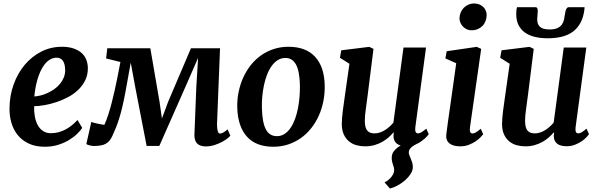

<svg xmlns="http://www.w3.org/2000/svg" viewBox="-20 -840 3478 1115"><path d="M35.2 -210Q35.6 -284.2 59.1 -349.4Q82.5 -414.6 123.5 -463.4Q164.6 -512.2 219.7 -540.3Q274.9 -568.4 339.4 -568.4Q377.9 -568.4 406.2 -558.8Q434.6 -549.3 453.1 -533Q471.7 -516.6 480.7 -494.1Q489.7 -471.7 490.2 -445.8Q490.7 -406.7 475.6 -375.2Q460.4 -343.8 435.1 -319.1Q409.7 -294.4 376.5 -276.6Q343.3 -258.8 308.6 -247.3Q273.9 -235.8 239.7 -229.7Q205.6 -223.6 178.2 -223.1Q177.2 -191.4 182.4 -163.1Q187.5 -134.8 199.2 -113.3Q210.9 -91.8 230 -79.1Q249 -66.4 275.4 -66.4Q299.8 -66.4 321.5 -72.5Q343.3 -78.6 362.5 -89.1Q381.8 -99.6 398.7 -113.5Q415.5 -127.4 430.2 -143.1L457.5 -97.2Q447.3 -81.5 428 -62.7Q408.7 -43.9 381.1 -27.1Q353.5 -10.3 318.1 1Q282.7 12.2 240.7 12.2Q185.1 12.2 145.8 -6.8Q106.4 -25.9 81.8 -57.1Q57.1 -88.4 45.9 -128.2Q34.7 -168 35.2 -210ZM179.2 -279.8Q195.8 -280.8 215.8 -285.6Q235.8 -290.5 255.9 -299.8Q275.9 -309.1 294.7 -322Q313.5 -335 327.6 -352.1Q341.8 -369.1 350.3 -389.6Q358.9 -410.2 358.4 -434.6Q357.4 -470.7 344.7 -487.8Q332 -504.9 309.1 -504.9Q287.6 -504.9 270 -494.1Q252.4 -483.4 238.8 -465.8Q225.1 -448.2 214.6 -425Q204.1 -401.9 197 -376.7Q189.9 -351.6 185.5 -326.4Q181.2 -301.3 179.2 -279.8Z M523.4 7.8Q519 7.8 512.2 6.6Q505.4 5.4 498.8 3.7Q492.2 2 487.1 -0.2Q481.9 -2.4 481.4 -3.9L510.3 -131.8Q512.2 -130.4 522.7 -127.7Q533.2 -125 546.1 -122.1Q559.1 -119.1 570.8 -117.2Q582.5 -115.2 586.4 -115.2Q597.7 -140.1 608.4 -173.1Q619.1 -206.1 628.4 -241.9Q637.7 -277.8 645.8 -314.5Q653.8 -351.1 660.4 -383.1Q667 -415 671.6 -440.4Q676.3 -465.8 679.2 -480L596.2 -500.5L603 -559.6H853L906.2 -250.5L920.4 -151.9L957 -250.5L1088.9 -559.6H1257.8L1240.2 -117.7Q1240.2 -94.2 1244.4 -79.3Q1248.5 -64.5 1256.8 -64.5Q1267.1 -64.5 1278.1 -71Q1289.1 -77.6 1301.3 -88.9L1317.9 -52.2Q1314.9 -47.9 1302.2 -37.4Q1289.6 -26.9 1270.3 -16.4Q1251 -5.9 1226.1 2.2Q1201.2 10.3 1174.3 10.3Q1145 10.3 1127.4 -4.2Q1109.9 -18.6 1108.9 -54.2L1120.1 -336.4L1130.4 -503.9L1057.6 -337.4L905.3 7.3H831.5L767.6 -322.8L739.3 -476.1L708.5 -306.2Q699.7 -259.3 691.2 -222.7Q682.6 -186 673.3 -156Q664.1 -126 654.1 -100.6Q644 -75.2 632.8 -51.3Q625.5 -35.2 616.5 -23.9Q607.4 -12.7 595 -5.6Q582.5 1.5 565.2 4.6Q547.9 7.8 523.4 7.8Z M1357.9 -213.4Q1356.4 -260.3 1365.5 -304.9Q1374.5 -349.6 1392.3 -389.2Q1410.2 -428.7 1436.3 -461.7Q1462.4 -494.6 1495.8 -518.3Q1529.3 -542 1569.3 -555.2Q1609.4 -568.4 1655.3 -568.4Q1755.9 -568.4 1809.6 -510.5Q1863.3 -452.6 1865.7 -344.2Q1866.7 -297.4 1857.9 -252.4Q1849.1 -207.5 1831.3 -168Q1813.5 -128.4 1787.1 -95.2Q1760.7 -62 1727.3 -38.3Q1693.8 -14.6 1653.6 -1.2Q1613.3 12.2 1567.9 12.2Q1466.8 12.2 1414.1 -46.4Q1361.3 -105 1357.9 -213.4ZM1587.9 -49.3Q1612.8 -49.3 1632.6 -62.3Q1652.3 -75.2 1667.5 -97.4Q1682.6 -119.6 1693.4 -149.2Q1704.1 -178.7 1710.4 -211.4Q1716.8 -244.1 1719.5 -278.6Q1722.2 -313 1721.7 -345.2Q1719.7 -427.7 1698.7 -465.6Q1677.7 -503.4 1637.7 -503.4Q1612.8 -503.4 1592.8 -490.7Q1572.8 -478 1557.1 -456.1Q1541.5 -434.1 1530.5 -405.3Q1519.5 -376.5 1512.7 -344Q1505.9 -311.5 1502.9 -277.8Q1500 -244.1 1501 -212.4Q1502.9 -129.4 1523.7 -89.4Q1544.4 -49.3 1587.9 -49.3Z M1964.8 -119.1Q1964.8 -135.7 1966.6 -156.5Q1968.3 -177.2 1971.2 -199.7Q1974.1 -222.2 1977.5 -245.6Q1981 -269 1983.9 -291.5L2009.3 -469.7L1954.1 -504.4L1961.9 -547.9L2124.5 -567.9L2148.9 -556.2L2115.2 -287.6Q2109.9 -243.7 2104.2 -205.3Q2098.6 -167 2098.6 -138.7Q2098.6 -117.7 2102.3 -103.5Q2106 -89.4 2113.3 -81.1Q2120.6 -72.8 2131.1 -69.1Q2141.6 -65.4 2155.3 -65.4Q2170.9 -65.4 2186.3 -70.6Q2201.7 -75.7 2215.6 -84.5Q2229.5 -93.3 2241.9 -104.5Q2254.4 -115.7 2264.6 -127.9L2323.2 -564H2454.1L2392.1 -102.5Q2387.2 -65.4 2407.7 -65.4Q2411.6 -65.4 2415.8 -66.7Q2419.9 -67.9 2425.3 -70.8Q2430.7 -73.7 2438 -79.1Q2445.3 -84.5 2455.6 -92.8L2469.7 -61Q2467.3 -57.1 2461.2 -49.8Q2455.1 -42.5 2445.6 -34.2Q2436 -25.9 2423.6 -17.3Q2411.1 -8.8 2396.5 -2.4Q2389.2 1.5 2381.6 6.1Q2374 10.7 2367.9 16.6Q2361.8 22.5 2357.9 29.3Q2354 36.1 2354 44.9Q2354 53.7 2357.7 62.7Q2361.3 71.8 2365.7 81.8Q2370.1 91.8 2373.8 103.8Q2377.4 115.7 2377.4 130.4Q2377.4 149.9 2364.7 169.7Q2352.1 189.5 2332.5 206.8Q2313 224.1 2289.6 236.8Q2266.1 249.5 2244.6 254.9L2212.9 218.8Q2222.2 215.3 2231.9 207.8Q2241.7 200.2 2250 190.7Q2258.3 181.2 2263.7 170.2Q2269 159.2 2269 147.9Q2269 138.2 2266.8 130.9Q2264.6 123.5 2262 116Q2259.3 108.4 2257.1 98.9Q2254.9 89.4 2254.9 75.7Q2254.9 52.2 2269.8 34.9Q2284.7 17.6 2306.6 4.9Q2281.2 -2.4 2271.5 -21.7Q2261.7 -41 2267.1 -68.4L2265.1 -71.3Q2252.4 -56.2 2236.1 -41.7Q2219.7 -27.3 2199.5 -15.9Q2179.2 -4.4 2154.3 2.7Q2129.4 9.8 2099.6 9.8Q2074.7 9.8 2050.8 3.4Q2026.9 -2.9 2007.8 -18.1Q1988.8 -33.2 1977.1 -57.9Q1965.3 -82.5 1964.8 -119.1Z M2571.8 -59.6Q2575.2 -88.9 2581.1 -130.6Q2586.9 -172.4 2594.5 -224.9Q2602.1 -277.3 2610.8 -339.8Q2619.6 -402.3 2629.4 -472.7L2566.4 -501L2574.2 -542.5L2748.5 -567.9L2774.4 -556.2L2709.5 -102.1Q2704.1 -64.9 2723.6 -64.9Q2731.9 -64.9 2742.7 -70.8Q2753.4 -76.7 2772 -92.3L2786.1 -60.5Q2782.2 -55.2 2771.2 -43.5Q2760.3 -31.7 2743.2 -20Q2726.1 -8.3 2703.4 0.7Q2680.7 9.8 2652.8 9.8Q2610.4 9.8 2589.1 -8.1Q2567.9 -25.9 2571.8 -59.6ZM2717.3 -664.1Q2703.1 -664.1 2690.7 -669.9Q2678.2 -675.8 2668.7 -685.5Q2659.2 -695.3 2653.8 -708Q2648.4 -720.7 2648.4 -734.4Q2648.9 -752 2655.5 -767.6Q2662.1 -783.2 2673.3 -794.7Q2684.6 -806.2 2700 -813Q2715.3 -819.8 2733.4 -819.8Q2750.5 -819.8 2763.9 -814.2Q2777.3 -808.6 2786.9 -799.1Q2796.4 -789.6 2801.3 -777.3Q2806.2 -765.1 2806.2 -752Q2805.7 -734.4 2799.8 -718.3Q2793.9 -702.1 2782.5 -690.2Q2771 -678.2 2754.6 -671.1Q2738.3 -664.1 2717.3 -664.1Z M2895.5 -119.1Q2895.5 -135.7 2897.2 -156.5Q2898.9 -177.2 2901.9 -199.7Q2904.8 -222.2 2908.2 -245.6Q2911.6 -269 2914.6 -291.5L2939.9 -469.7L2884.8 -504.4L2892.6 -547.9L3055.2 -567.9L3079.6 -556.2L3045.9 -287.6Q3040.5 -243.7 3034.9 -205.3Q3029.3 -167 3029.3 -138.7Q3029.3 -117.7 3033 -103.5Q3036.6 -89.4 3043.9 -81.1Q3051.3 -72.8 3061.8 -69.1Q3072.3 -65.4 3085.9 -65.4Q3101.6 -65.4 3116.9 -70.6Q3132.3 -75.7 3146.2 -84.5Q3160.2 -93.3 3172.6 -104.5Q3185.1 -115.7 3195.3 -127.9L3253.9 -564H3384.8L3322.8 -102.5Q3317.9 -65.4 3338.4 -65.4Q3342.3 -65.4 3346.4 -66.7Q3350.6 -67.9 3356 -70.8Q3361.3 -73.7 3368.7 -79.1Q3376 -84.5 3386.2 -92.8L3400.4 -61Q3397 -55.2 3386.2 -43.5Q3375.5 -31.7 3358.4 -20Q3341.3 -8.3 3319.1 0.5Q3296.9 9.3 3271 9.3Q3227.1 9.3 3209 -12.2Q3190.9 -33.7 3197.8 -68.4L3195.8 -71.3Q3183.1 -56.2 3166.7 -41.7Q3150.4 -27.3 3130.1 -15.9Q3109.9 -4.4 3085 2.7Q3060.1 9.8 3030.3 9.8Q3005.4 9.8 2981.4 3.4Q2957.5 -2.9 2938.5 -18.1Q2919.4 -33.2 2907.7 -57.9Q2896 -82.5 2895.5 -119.1ZM3160.6 -617.7Q3120.1 -617.7 3086.4 -625.7Q3052.7 -633.8 3028.6 -650.9Q3004.4 -668 2991.2 -694.6Q2978 -721.2 2978 -757.8Q2978 -767.6 2978.8 -777.6Q2979.5 -787.6 2982.4 -798.3H3088.9Q3097.2 -798.3 3100.1 -792Q3103 -785.6 3103 -775.9Q3103 -764.6 3101.3 -752.4Q3099.6 -740.2 3099.6 -729.5Q3099.6 -715.3 3103 -704.3Q3106.4 -693.4 3114.7 -685.3Q3123 -677.2 3137 -673.1Q3150.9 -668.9 3171.9 -668.9Q3200.2 -668.9 3217 -676.8Q3233.9 -684.6 3242.9 -697.3Q3252 -710 3255.4 -726.3Q3258.8 -742.7 3261.2 -759.8Q3262.2 -767.1 3263.7 -773.9Q3265.1 -780.8 3267.8 -786.1Q3270.5 -791.5 3274.2 -794.9Q3277.8 -798.3 3283.7 -798.3H3374.5Q3374.5 -794.4 3374.3 -790.3Q3374 -786.1 3373.5 -782.2Q3367.7 -738.3 3350.8 -707.3Q3334 -676.3 3307.1 -656.2Q3280.3 -636.2 3243.4 -627Q3206.5 -617.7 3160.6 -617.7Z"/></svg>

Font: Merriweather Bold
Style: Italic
Weight: 700
Italic angle: -7°
Designer: Eben Sorkin ( eben@eyebytes.com )
Foundry: Eben Sorkin ( eben@eyebytes.com )
Version: Version 1.5; ttfautohint (v0.97) -l 13 -r 13 -G 200 -x 24 -f